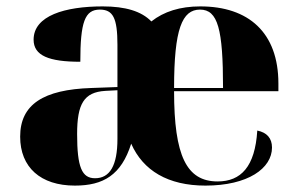

<svg xmlns="http://www.w3.org/2000/svg" viewBox="-20 -570 929 600"><path d="M214 10C303 10 359 -23 390 -121C427 -37 505 10 622 10C755 10 830 -44 830 -109C830 -138 814 -156 784 -162C777 -49 733 -3 660 -3C563 -3 524 -83 524 -285H850V-309C850 -468 757 -550 606 -550C543 -550 492 -534 453 -503C422 -535 372 -550 301 -550C183 -550 85 -521 85 -446C85 -396 133 -377 231 -377C231 -501 245 -540 292 -540C333 -540 347 -514 347 -430V-298L265 -295C116 -290 43 -244 43 -143C43 -47 107 10 214 10ZM677 -295H524C524 -479 549 -540 605 -540C661 -540 677 -479 677 -295ZM277 -13C236 -13 221 -47 221 -151C221 -245 242 -282 309 -286L347 -288V-136C347 -52 323 -13 277 -13Z"/></svg>

Font: Noto Serif Display ExtraBold
Style: Regular
Weight: 800
Designer: Monotype Design Team
Foundry: Monotype Imaging Inc.
Version: Version 2.009